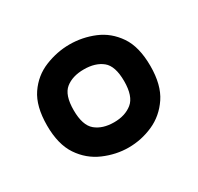

<svg xmlns="http://www.w3.org/2000/svg" viewBox="-81 -804 509 494"><g transform="rotate(-30 174.0 -557.0)"><path d="M174 -404Q137 -404 101 -419.5Q65 -435 42.5 -468.5Q20 -502 20 -558Q20 -615 42.5 -648Q65 -681 101 -695.5Q137 -710 174 -710Q212 -710 247 -695.5Q282 -681 304.5 -648Q327 -615 327 -558Q327 -502 304.5 -468.5Q282 -435 247 -419.5Q212 -404 174 -404ZM174 -479Q207 -479 228 -496Q249 -513 249 -558Q249 -603 228.5 -619.5Q208 -636 174 -636Q140 -636 119.5 -619.5Q99 -603 99 -558Q99 -513 119.5 -496Q140 -479 174 -479Z"/></g></svg>

Font: Ruda Medium
Style: Regular
Weight: 500
Version: Version 2.001